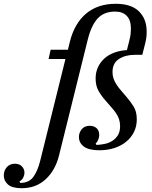

<svg xmlns="http://www.w3.org/2000/svg" viewBox="-198 -780 799 1012"><path d="M-83 212Q-134 212 -156 192.5Q-178 173 -178 145Q-178 119 -162 101Q-146 83 -120 83Q-96 83 -82.5 97Q-69 111 -69 131Q-69 142 -75 155Q-81 168 -96 177L-91 184Q-46 184 -23 153.5Q0 123 14 67L147 -469H58L69 -518H160L170 -559Q194 -656 255.5 -708Q317 -760 412 -760Q494 -760 534.5 -720Q575 -680 575 -614Q575 -597 573.5 -583.5Q572 -570 567 -550L552 -491H512Q463 -491 429 -469Q395 -447 395 -400Q395 -381 400.5 -365.5Q406 -350 416 -334.5Q426 -319 439.5 -303.5Q453 -288 469 -269Q489 -246 506 -219Q523 -192 523 -151Q523 -114 508 -84Q493 -54 466.5 -32.5Q440 -11 404 0.5Q368 12 326 12Q270 12 244 -7.5Q218 -27 218 -58Q218 -81 233 -99Q248 -117 275 -117Q297 -117 311 -104.5Q325 -92 325 -68Q325 -57 320 -44Q315 -31 306 -23L311 -16Q332 -17 354 -21.5Q376 -26 394 -37.5Q412 -49 423.5 -67.5Q435 -86 435 -115Q435 -135 429.5 -151.5Q424 -168 413.5 -183.5Q403 -199 389 -214.5Q375 -230 359 -249Q336 -275 321 -301.5Q306 -328 306 -366Q306 -399 318.5 -426Q331 -453 353 -472.5Q375 -492 405.5 -503Q436 -514 471 -516L484 -568Q489 -587 490.5 -601Q492 -615 492 -629Q492 -674 470 -696.5Q448 -719 409 -719Q351 -719 317.5 -683.5Q284 -648 265 -573L113 40Q93 119 42 165.5Q-9 212 -83 212Z"/></svg>

Font: IBM Plex Serif Text
Style: Italic
Weight: 450
Italic angle: -14°
Designer: Mike Abbink, Paul van der Laan, Pieter van Rosmalen
Foundry: Bold Monday
Version: Version 3.001